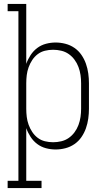

<svg xmlns="http://www.w3.org/2000/svg" viewBox="-20 -755 540 980"><path d="M19 205V168H74V-698H19V-735H114V-429Q122 -452 136 -473.5Q150 -495 170 -510Q190 -525 214.5 -531.5Q239 -538 264 -538Q289 -538 314 -531.5Q339 -525 360 -510.5Q381 -496 395.5 -475Q410 -454 418.5 -430Q427 -406 430.5 -380.5Q434 -355 434 -330V-200Q434 -175 430.5 -149.5Q427 -124 418.5 -100Q410 -76 395.5 -55Q381 -34 360 -19.5Q339 -5 314 1.5Q289 8 264 8Q239 8 214.5 1.5Q190 -5 170 -20Q150 -35 136 -56.5Q122 -78 114 -101V168H192V205ZM251 -29Q272 -29 293 -34Q314 -39 331 -51Q348 -63 360.5 -80Q373 -97 380.5 -117Q388 -137 391 -158Q394 -179 394 -200V-330Q394 -351 391 -372Q388 -393 380.5 -413Q373 -433 360.5 -450Q348 -467 331 -479Q314 -491 293 -496Q272 -501 251 -501Q230 -501 209.5 -496Q189 -491 172.5 -478.5Q156 -466 144.5 -448.5Q133 -431 126 -411.5Q119 -392 116.5 -371.5Q114 -351 114 -330V-200Q114 -179 116.5 -158.5Q119 -138 126 -118.5Q133 -99 144.5 -81.5Q156 -64 172.5 -51.5Q189 -39 209.5 -34Q230 -29 251 -29Z"/></svg>

Font: Iosevka Slab Extralight
Style: Regular
Weight: 200
Monospace: yes
Designer: Belleve Invis
Foundry: Belleve Invis
Version: Version 11.1.1; ttfautohint (v1.8.3)